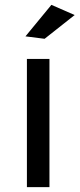

<svg xmlns="http://www.w3.org/2000/svg" viewBox="-20 -772 328 792"><path d="M192 -752 288 -710 164 -612 85 -622ZM91 -529H184V0H91Z"/></svg>

Font: Montserrat arm
Style: Regular
Weight: 400
Designer: Julieta Ulanovsky
Foundry: Julieta Ulanovsky
Version: Version 6.000;PS 006.000;hotconv 1.0.88;makeotf.lib2.5.64775